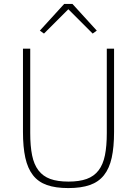

<svg xmlns="http://www.w3.org/2000/svg" viewBox="-20 -946 698 978"><path d="M134 -698V-268Q134 -202 143.5 -155Q153 -108 176 -78Q199 -48 236 -34.5Q273 -21 329 -21Q384 -21 421.5 -34.5Q459 -48 482 -78Q505 -108 514.5 -155Q524 -202 524 -268V-698H561V-274Q561 -197 549 -142.5Q537 -88 509.5 -53.5Q482 -19 437.5 -3.5Q393 12 328 12Q263 12 219 -3.5Q175 -19 148 -53.5Q121 -88 109 -142.5Q97 -197 97 -274V-698ZM349 -926 473 -790 452 -775 328 -899 204 -775 183 -790 307 -926Z"/></svg>

Font: IBM Plex Sans Thai ExtLt
Style: Regular
Weight: 200
Designer: Mike Abbink, Paul van der Laan, Pieter van Rosmalen, Ben Mitchell, Mark Frömberg
Foundry: Bold Monday
Version: Version 1.2